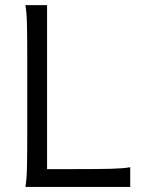

<svg xmlns="http://www.w3.org/2000/svg" viewBox="-20 -733 559 753"><path d="M490.7 -77.1V0H79.6Q84.5 -26.4 85.7 -73.7Q86.9 -121.1 86.9 -212.4V-500.5Q86.9 -591.8 85.7 -639.2Q84.5 -686.5 79.6 -712.9H164.6V-69.8H274.9Q363.3 -69.8 413.6 -71Q463.9 -72.3 490.7 -77.1Z"/></svg>

Font: Lesson One Light
Style: Regular
Weight: 300
Designer: But Ko, Victor Gaultney, Annie Olsen, Julie Remington, Don Collingsworth, Eric Hays, Becca Hirsbrunner
Version: Version 1.100